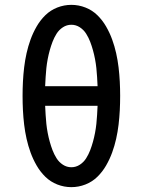

<svg xmlns="http://www.w3.org/2000/svg" viewBox="-20 -763 588 791"><path d="M274 8Q244 8 216 -3Q188 -14 167 -34.5Q146 -55 131 -81Q116 -107 106 -134.5Q96 -162 89.5 -191Q83 -220 79.5 -249.5Q76 -279 74.5 -308.5Q73 -338 73 -368Q73 -397 74.5 -426.5Q76 -456 79.5 -485.5Q83 -515 89.5 -544Q96 -573 106 -600.5Q116 -628 131 -654Q146 -680 167 -700.5Q188 -721 216 -732Q244 -743 274 -743Q304 -743 332 -732Q360 -721 381 -700.5Q402 -680 417 -654Q432 -628 442 -600.5Q452 -573 458.5 -544Q465 -515 468.5 -485.5Q472 -456 473.5 -426.5Q475 -397 475 -368Q475 -338 473.5 -308.5Q472 -279 468.5 -249.5Q465 -220 458.5 -191Q452 -162 442 -134.5Q432 -107 417 -81Q402 -55 381 -34.5Q360 -14 332 -3Q304 8 274 8ZM166 -408H382Q381 -427 380 -445.5Q379 -464 377 -482.5Q375 -501 371.5 -519.5Q368 -538 363 -556Q358 -574 351.5 -591Q345 -608 335 -624Q325 -640 309 -650.5Q293 -661 274 -661Q255 -661 239 -650.5Q223 -640 213 -624Q203 -608 196.5 -591Q190 -574 185 -556Q180 -538 176.5 -519.5Q173 -501 171 -482.5Q169 -464 168 -445.5Q167 -427 166 -408ZM274 -74Q293 -74 309 -84.5Q325 -95 335 -111Q345 -127 351.5 -144Q358 -161 363 -179Q368 -197 371.5 -215.5Q375 -234 377 -252.5Q379 -271 380 -289.5Q381 -308 382 -327H166Q167 -308 168 -289.5Q169 -271 171 -252.5Q173 -234 176.5 -215.5Q180 -197 185 -179Q190 -161 196.5 -144Q203 -127 213 -111Q223 -95 239 -84.5Q255 -74 274 -74Z"/></svg>

Font: Iosevka Semi-Condensed Medium
Style: Regular
Weight: 500
Monospace: yes
Designer: Belleve Invis
Foundry: Belleve Invis
Version: Version 27.3.5